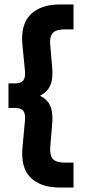

<svg xmlns="http://www.w3.org/2000/svg" viewBox="-20 -746 382 862"><path d="M249 96Q162 96 117.2 51.2Q72.5 6.5 81 -84L92 -204.5Q95 -235.5 84.5 -248.5Q74 -261.5 46 -261.5H18V-371.5H46Q74 -371.5 84.5 -384.8Q95 -398 92 -428.5L80.5 -546Q72 -635 117 -680.5Q162 -726 249 -726H310V-614H272Q230 -614 216 -596.8Q202 -579.5 205.5 -545L214 -446Q218 -404 210.2 -375Q202.5 -346 177.2 -327Q152 -308 104 -296V-334Q152 -324 177.2 -305.5Q202.5 -287 210.2 -258Q218 -229 214 -187L205.5 -85Q203 -50.5 216.5 -33.2Q230 -16 272 -16H310V96Z"/></svg>

Font: Outfit Thin
Style: Regular
Weight: 100
Designer: Rodrigo Fuenzalida
Foundry: fragTYPE
Version: Version 1.100;gftools[0.9.27]